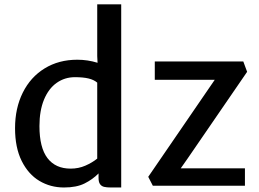

<svg xmlns="http://www.w3.org/2000/svg" viewBox="-20 -832 1162 860"><path d="M522.9 -812.5V7.8H476.6Q457.5 7.8 446 4.9Q434.6 2 428 -7.3Q421.4 -16.6 421.4 -35.2V-55.2Q395 -28.3 358.9 -10.3Q322.8 7.8 266.6 7.8Q206.1 7.8 156.5 -21.7Q106.9 -51.3 77.1 -111.1Q47.4 -170.9 47.4 -257.8Q47.4 -347.2 82 -417Q116.7 -486.8 179.9 -525.6Q243.2 -564.5 326.2 -564.5Q373 -564.5 417 -550.8L415.5 -580.6V-812.5ZM296.4 -76.7Q332 -76.7 362.5 -90.1Q393.1 -103.5 415.5 -121.6V-461.9Q400.9 -474.6 376.5 -480.5Q352.1 -486.3 315.4 -486.3Q270 -486.3 233.9 -460.9Q197.8 -435.5 177.2 -386Q156.7 -336.4 156.7 -267.1Q156.7 -170.9 192.6 -123.8Q228.5 -76.7 296.4 -76.7ZM941.9 -474.6H673.3V-556.6H1069.8L1086.9 -510.3L818.4 -119.1L789.6 -78.1H1077.1V0H664.6L644 -40Z"/></svg>

Font: Merriweather Sans
Style: Regular
Weight: 400
Designer: Eben Sorkin
Foundry: Eben Sorkin
Version: Version 1.006; ttfautohint (v1.4.1) -l 6 -r 50 -G 0 -x 11 -H